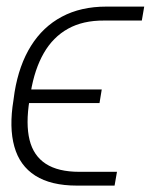

<svg xmlns="http://www.w3.org/2000/svg" viewBox="-20 -566 459 585"><path d="M221.7 -42.5H336.4L329.1 -0.5H214.4Q135.3 -0.5 87.6 -30.8Q40 -61 23.7 -119.4Q7.3 -177.7 21 -260.7L24.4 -285.2Q38.1 -368.2 74.5 -426.3Q110.8 -484.4 168.5 -515.1Q226.1 -545.9 304.2 -545.9H419.4L412.1 -503.4H297.4Q232.9 -503.9 187.3 -478.5Q141.6 -453.1 113.5 -404.3Q85.4 -355.5 73.7 -285.2L69.8 -260.7Q58.1 -188 70.1 -139.6Q82 -91.3 119.6 -66.9Q157.2 -42.5 221.7 -42.5ZM290 -293.5 283.2 -252H38.1L44.9 -293.5Z"/></svg>

Font: Inter 16pt ExtraLight
Style: Italic
Weight: 250
Italic angle: -9.3988°
Version: Version 4.001;git-66647c0bb